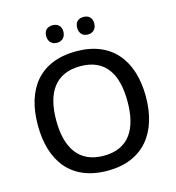

<svg xmlns="http://www.w3.org/2000/svg" viewBox="-130 -1021 1046 1142"><g transform="rotate(-15 392.5 -450.5)"><path d="M245 -858C245 -821 269 -803 298 -803C326 -803 351 -821 351 -858C351 -896 326 -911 298 -911C269 -911 245 -896 245 -858ZM436 -858C436 -821 459 -803 488 -803C517 -803 541 -821 541 -858C541 -896 517 -911 488 -911C459 -911 436 -896 436 -858ZM725 -358C725 -580 613 -725 394 -725C167 -725 60 -579 60 -359C60 -138 167 10 393 10C613 10 725 -137 725 -358ZM173 -358C173 -530 242 -633 394 -633C546 -633 612 -530 612 -358C612 -187 546 -82 393 -82C242 -82 173 -187 173 -358Z"/></g></svg>

Font: Noto Sans Medefaidrin Medium
Style: Regular
Weight: 500
Designer: Dalton Maag Ltd
Foundry: Dalton Maag Ltd
Version: Version 1.002